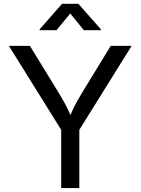

<svg xmlns="http://www.w3.org/2000/svg" viewBox="-20 -962 719 982"><path d="M293 -297.9 25.4 -727.5H132.8L276.9 -492.7Q296.4 -460.9 309.3 -437.3Q322.3 -413.6 334.5 -386.7Q349.1 -354 358.9 -326.7H321.8Q335 -363.3 352.1 -400.4Q371.1 -441.4 402.8 -492.7L546.4 -727.5H653.3L385.7 -297.9V0H293ZM182.6 -807.6V-812L297.4 -942.4H380.9L496.1 -812V-807.6H408.7L339.4 -893.1L269 -807.6Z"/></svg>

Font: Raveo Variable
Style: Regular
Weight: 400
Designer: Jakub Foglar, Rasmus Andersson (Inter)
Foundry: Jakubfoglar.com
Version: Version 1.000;Glyphs 3.2.3 (3260)